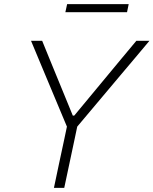

<svg xmlns="http://www.w3.org/2000/svg" viewBox="-20 -911 744 931"><path d="M241.5 0Q254 -60.5 266 -116.2Q278 -172 292 -237.5L304.5 -297L199 -549Q182 -589.5 166.5 -626.8Q151 -664 130.5 -713H184.5Q205.5 -661 220.8 -624Q236 -587 249.5 -554Q263 -521 279.5 -481L333 -350.5H340L444.5 -476.5Q479 -518 507.5 -552.5Q536 -587 567.2 -624.5Q598.5 -662 641 -713H704.5Q670 -672 635 -630.2Q600 -588.5 566.5 -549L354.5 -297L342 -237.5Q328 -172 316.2 -116.2Q304.5 -60.5 291.5 0ZM297 -852 305.5 -891H604L596 -852Z"/></svg>

Font: Commissioner ExtraLight
Style: Italic
Weight: 200
Italic angle: -12°
Designer: Kostas Bartsokas
Foundry: Kostas Bartsokas
Version: Version 1.000; ttfautohint (v1.8.3)